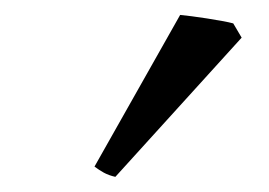

<svg xmlns="http://www.w3.org/2000/svg" viewBox="-20 -747 359 256"><path d="M133.8 -511.2Q125 -513.2 118.4 -516.8Q111.8 -520.5 106 -524.9L220.2 -727.1Q226.1 -726.6 235.8 -725.3Q245.6 -724.1 256.1 -722.4Q266.6 -720.7 276.1 -719Q285.6 -717.3 291 -715.8L302.2 -696.8Z"/></svg>

Font: Gentium Unicode
Style: Regular
Weight: 400
Version: Version 1.009